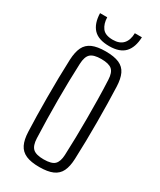

<svg xmlns="http://www.w3.org/2000/svg" viewBox="-192 -811 735 882"><g transform="rotate(30 176.0 -370.0)"><path d="M176 6.5Q132 6.5 105.2 -5.2Q78.5 -17 66 -42.2Q53.5 -67.5 52 -108.5Q50.5 -144 49.5 -190.8Q48.5 -237.5 48.5 -289.5Q48.5 -341.5 49.2 -393.2Q50 -445 52 -491Q54 -532.5 66.2 -557.8Q78.5 -583 105.2 -594.8Q132 -606.5 176 -606.5Q221 -606.5 247.8 -594.8Q274.5 -583 286.5 -557.5Q298.5 -532 300 -491Q301.5 -450.5 302.5 -403Q303.5 -355.5 303.5 -305.2Q303.5 -255 302.8 -205Q302 -155 300 -108.5Q298.5 -67.5 286.2 -42.2Q274 -17 247.2 -5.2Q220.5 6.5 176 6.5ZM176 -34Q218.5 -34 234 -49.8Q249.5 -65.5 251 -100.5Q253 -146.5 254 -195.5Q255 -244.5 255 -295.5Q255 -346.5 254.2 -397.8Q253.5 -449 251 -499.5Q249.5 -537 232.8 -551.5Q216 -566 176 -566Q135.5 -566 119 -550.8Q102.5 -535.5 101 -497Q99 -453 98 -404.5Q97 -356 97 -305.2Q97 -254.5 98 -203.2Q99 -152 101 -102.5Q102.5 -64.5 119 -49.2Q135.5 -34 176 -34ZM176.5 -635Q119.5 -635 93 -663Q66.5 -691 65 -745.5H103Q104 -711.5 120 -690Q136 -668.5 176.5 -668.5Q212.5 -668.5 230.8 -688.8Q249 -709 249.5 -745.5H287Q285 -691.5 258.8 -663.2Q232.5 -635 176.5 -635Z"/></g></svg>

Font: Big Shoulders Text ExtraLight
Style: Regular
Weight: 250
Version: Version 2.002